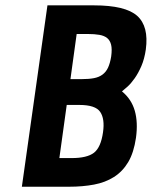

<svg xmlns="http://www.w3.org/2000/svg" viewBox="-20 -708 575 728"><path d="M62.9 0H242.4Q293.4 0 336.4 -8.1Q379.3 -16.1 412.2 -37Q445.1 -57.9 466.3 -93.6Q487.4 -129.4 495.6 -185.6Q503.6 -244 491.1 -287.9Q478.6 -331.9 442.4 -361.6Q450.9 -368.1 463.9 -379.9Q476.9 -391.7 490.6 -411.1Q504.3 -430.4 516 -457.4Q527.7 -484.4 532.9 -520.4Q544.7 -608 500.2 -647.9Q455.7 -687.7 336.1 -687.7H159.9ZM205.1 -108.6 233 -310.1H280.9Q342 -310.1 359.9 -283.7Q377.9 -257.3 370.6 -206.6Q362.6 -149.3 336.4 -128.9Q310.1 -108.6 251.6 -108.6ZM247.1 -408 270.7 -579.1H313.1Q338.4 -579.1 356.8 -575.9Q375.1 -572.7 386.1 -563.9Q397.1 -555.1 401.3 -538.4Q405.4 -521.7 401.6 -494Q397.4 -468 389.6 -451.4Q381.9 -434.9 368.4 -425Q354.9 -415.1 335.8 -411.6Q316.7 -408 290.3 -408Z"/></svg>

Font: Secuela ExtLt
Style: Italic
Weight: 200
Italic angle: -8°
Designer: Fernando Haro
Foundry: deFharo
Version: Version 1.704